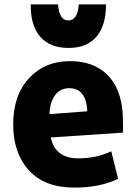

<svg xmlns="http://www.w3.org/2000/svg" viewBox="-20 -831 620 873"><path d="M539 -228 211 -206Q231 -111 336 -111Q418 -111 486 -143L517 -18Q435 22 318 22Q183 22 111.5 -56.5Q40 -135 40 -265Q40 -398 112 -475.5Q184 -553 298 -553Q405 -553 467.5 -491.5Q530 -430 538 -314Q538 -308 539 -278.5Q540 -249 539 -228ZM377 -325Q372 -430 295 -430Q254 -430 230.5 -398.5Q207 -367 205 -312ZM120 -811H244Q249 -738 291 -738Q333 -738 338 -811H462Q462 -715 418.5 -664Q375 -613 291 -613Q207 -613 162.5 -664.5Q118 -716 120 -811Z"/></svg>

Font: Repo
Style: ExtraBold
Weight: 800
Designer: Stefan Peev
Foundry: Context Ltd
Version: Version 001.000